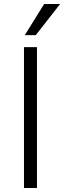

<svg xmlns="http://www.w3.org/2000/svg" viewBox="-20 -941 321 961"><path d="M100 0V-705H165V0ZM104 -765 201 -921H281L159 -765Z"/></svg>

Font: Nunito Sans 7pt Condensed Light
Style: Regular
Weight: 300
Width: 3
Designer: Vernon Adams
Foundry: Vernon Adams
Version: Version 3.101;gftools[0.9.27]